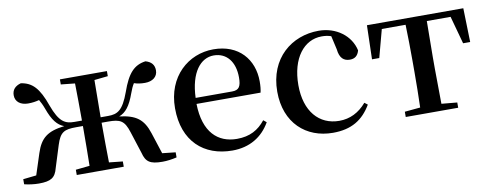

<svg xmlns="http://www.w3.org/2000/svg" viewBox="-52 -784 2667 1042"><g transform="rotate(-10 1281.5 -263.5)"><path d="M304 -499 381 -491C382 -436 383 -353 383 -286H342C291 -286 259 -301 224 -397C189 -497 153 -534 91 -543C59 -534 42 -515 42 -485C42 -449 71 -428 112 -428C135 -428 154 -431 173 -436C181 -422 189 -407 197 -385C221 -318 246 -287 283 -273C191 -262 151 -233 125 -153L87 -36L14 -28V0C38 6 68 10 94 10C161 10 185 -6 198 -57L236 -178C257 -245 280 -256 346 -256H383C383 -178 382 -93 381 -37L304 -29V0H563V-29L488 -37C487 -93 486 -178 486 -256H522C588 -256 611 -245 632 -178L671 -57C684 -6 707 10 775 10C800 10 829 6 854 0V-28L781 -36L743 -153C717 -233 677 -262 586 -273C623 -287 648 -318 672 -385C680 -407 687 -423 696 -437C714 -431 732 -428 756 -428C797 -428 826 -449 826 -485C826 -515 810 -534 778 -543C715 -534 679 -497 644 -397C609 -301 579 -286 527 -286H486L488 -491L563 -499V-527H304Z M1160 16C1255 16 1326 -28 1369 -103L1352 -117C1314 -69 1266 -42 1195 -42C1090 -42 1014 -110 1011 -267H1364C1368 -284 1370 -303 1370 -328C1370 -449 1292 -543 1152 -543C1014 -543 892 -439 892 -264C892 -81 1003 16 1160 16ZM1012 -300C1017 -440 1076 -510 1148 -510C1219 -510 1263 -455 1263 -369C1263 -320 1252 -300 1213 -300Z M1714 16C1816 16 1880 -24 1926 -102L1909 -115C1868 -67 1818 -42 1759 -42C1648 -42 1573 -126 1573 -271C1573 -420 1646 -510 1743 -510C1761 -510 1778 -508 1795 -502L1812 -427C1817 -377 1840 -359 1873 -359C1900 -359 1917 -372 1925 -401C1907 -484 1829 -543 1732 -543C1584 -543 1454 -441 1454 -256C1454 -83 1566 16 1714 16Z M2202 0H2406V-29L2320 -37L2318 -232V-296L2320 -493H2451L2493 -340H2532L2527 -527H1996L1991 -340H2031L2072 -493H2203C2205 -437 2206 -351 2206 -296V-232C2206 -177 2205 -94 2203 -37L2117 -29V0Z"/></g></svg>

Font: Noto Serif HK SemiBold
Style: Regular
Weight: 600
Designer: Ryoko NISHIZUKA 西塚涼子 (kana & ideographs); Frank Grießhammer (Latin, Greek & Cyrillic); Wenlong ZHANG 张文龙 (bopomofo); San
Foundry: Adobe
Version: Version 2.001;hotconv 1.1.0;makeotfexe 2.6.0